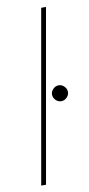

<svg xmlns="http://www.w3.org/2000/svg" viewBox="-84 -750 363 784"><g transform="rotate(-10 97.5 -357.5)"><path d="M21 0 147 -715H167L41 0ZM162 -325Q149 -325 139 -335Q129 -345 129 -358Q129 -371 139 -381Q149 -391 162 -391Q175 -391 185 -381Q195 -371 195 -358Q195 -345 185 -335Q175 -325 162 -325Z"/></g></svg>

Font: DM Sans 28pt Thin
Style: Italic
Weight: 250
Italic angle: -10°
Version: Version 4.004;gftools[0.9.30]